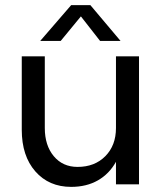

<svg xmlns="http://www.w3.org/2000/svg" viewBox="-20 -720 638 750"><path d="M283 -68Q350 -68 391.5 -110Q433 -152 433 -220V-500H523V0H433V-88Q407 -41 362.5 -15.5Q318 10 258 10Q171 10 118 -50.5Q65 -111 65 -213V-500H155V-220Q155 -152 190 -110Q225 -68 283 -68ZM451 -560H371L296 -656L217 -560H137L258 -700H333Z"/></svg>

Font: Goli
Style: Regular
Weight: 400
Designer: jaikishan Patel
Foundry: MagicType
Version: Version 1.000